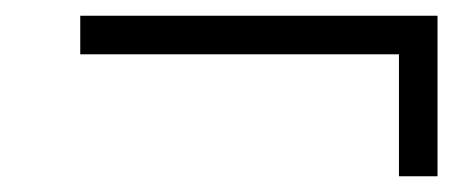

<svg xmlns="http://www.w3.org/2000/svg" viewBox="-20 -429 600 244"><path d="M487 -205V-360H82V-409H536V-205Z"/></svg>

Font: Baskervville SemiBold
Style: Italic
Weight: 600
Italic angle: -18°
Version: Version 1.100